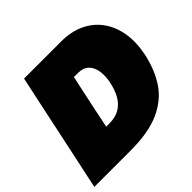

<svg xmlns="http://www.w3.org/2000/svg" viewBox="-180 -898 1084 1084"><g transform="rotate(-45 362.0 -356.5)"><path d="M-8 0Q4 -55.5 15 -107.5Q26 -159.5 41 -229L93 -474Q108 -545.5 119.8 -600Q131.5 -654.5 144 -713H439Q521.5 -713 582.2 -683.5Q643 -654 679.8 -601.5Q716.5 -549 727.8 -479.8Q739 -410.5 723 -331Q702.5 -230.5 654.2 -156.2Q606 -82 516.2 -41Q426.5 0 282 0ZM280 -193H305Q356 -193 389.2 -213.8Q422.5 -234.5 442 -270.2Q461.5 -306 471 -351Q481 -398 475.2 -436.2Q469.5 -474.5 446.5 -497.2Q423.5 -520 381 -520H349Q344 -496 338.8 -472.2Q333.5 -448.5 326 -413L301 -295Q294.5 -262 289.5 -238.5Q284.5 -215 280 -193Z"/></g></svg>

Font: Commissioner Black
Style: Italic
Weight: 900
Italic angle: -12°
Designer: Kostas Bartsokas
Foundry: Kostas Bartsokas
Version: Version 1.000; ttfautohint (v1.8.3)